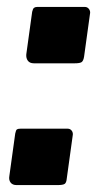

<svg xmlns="http://www.w3.org/2000/svg" viewBox="-20 -538 291 555"><path d="M223 -374Q221 -362 216 -358.5Q211 -355 196 -355H78Q66 -355 60.5 -362.5Q55 -370 56 -381L73 -504Q75 -513 78.5 -515.5Q82 -518 88 -518H225Q233 -518 237.5 -511.5Q242 -505 240 -497ZM173 -22Q172 -10 167 -6.5Q162 -3 146 -3H28Q16 -3 10.5 -10.5Q5 -18 7 -29L24 -152Q26 -162 29 -164Q32 -166 39 -166H176Q183 -166 187.5 -160Q192 -154 190 -145Z"/></svg>

Font: Libre Franklin
Style: Bold Italic
Weight: 700
Italic angle: -8°
Designer: Pablo Impallari, Rodrigo Fuenzalida, Nhung Nguyen
Foundry: Impallari Type
Version: Version 3.000